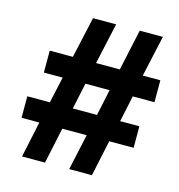

<svg xmlns="http://www.w3.org/2000/svg" viewBox="-106 -792 836 897"><g transform="rotate(15 312.5 -344.0)"><path d="M81 11H192L229 -163H347L309 11H419L456 -163H574V-267H481L508 -394H613V-500H528L572 -699H460L417 -500H302L346 -699H234L190 -500H78V-394H169L141 -267H32V-163H118ZM252 -267 279 -394H396L369 -267Z"/></g></svg>

Font: Archivo ExtraBold
Style: Italic
Weight: 800
Italic angle: -10°
Designer: Hector Gatti
Foundry: Omnibus-Type
Version: Version 2.001